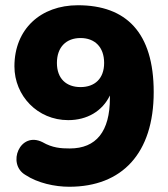

<svg xmlns="http://www.w3.org/2000/svg" viewBox="-20 -701 641 732"><path d="M244 11C445 11 566 -116 566 -350C566 -577 461 -681 277 -681C135 -681 35 -590 35 -448C35 -336 123 -243 240 -243C312 -243 370 -277 399 -337V-327C399 -200 347 -135 246 -135C213 -135 180 -137 142 -159C56 -202 5 -76 77 -34C124 -3 189 11 244 11ZM287 -369C233 -369 197 -401 197 -461C197 -522 233 -556 287 -556C341 -556 377 -522 377 -461C377 -401 341 -369 287 -369Z"/></svg>

Font: SN Pro Heavy
Style: Regular
Weight: 800
Designer: Tobias Whetton
Foundry: Supernotes
Version: Version 1.001;Glyphs 3.2 (3249)